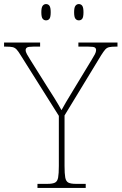

<svg xmlns="http://www.w3.org/2000/svg" viewBox="-31 -923 597 943"><path d="M153 0V-20H202Q227 -20 239 -26Q251 -32 254.5 -51Q258 -70 258 -108V-354L71 -651Q59 -671 50.5 -680Q42 -689 31 -691.5Q20 -694 -2 -694H-11V-714H166V-694H133Q108 -694 101.5 -689.5Q95 -685 95 -677Q95 -668 101.5 -656.5Q108 -645 118 -629L197 -503Q217 -472 236 -441.5Q255 -411 271 -382Q279 -397 292.5 -420Q306 -443 325 -474L419 -629Q429 -645 435 -656.5Q441 -668 441 -677Q441 -685 435 -689.5Q429 -694 403 -694H354V-714H546V-694H538Q517 -694 505.5 -691.5Q494 -689 486 -680Q478 -671 466 -652L286 -356V-108Q286 -70 289.5 -51Q293 -32 305 -26Q317 -20 342 -20H390V0ZM356 -823Q346 -823 339.5 -831Q333 -839 333 -863Q333 -886 339.5 -894.5Q346 -903 356 -903Q367 -903 373 -894.5Q379 -886 379 -863Q379 -839 373 -831Q367 -823 356 -823ZM195 -823Q185 -823 178.5 -831Q172 -839 172 -863Q172 -886 178.5 -894.5Q185 -903 195 -903Q206 -903 212 -894.5Q218 -886 218 -863Q218 -839 212 -831Q206 -823 195 -823Z"/></svg>

Font: Noto Serif Ethiopic Thin
Style: Regular
Weight: 250
Version: Version 2.102